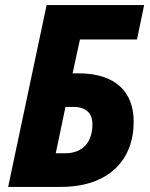

<svg xmlns="http://www.w3.org/2000/svg" viewBox="-20 -734 589 754"><path d="M12 0H218C409 0 505 -107 505 -256C505 -371 436 -446 288 -446H265L294 -579H518L546 -714H163ZM199 -132 237 -314H269C318 -314 343 -289 343 -246C343 -180 309 -132 235 -132Z"/></svg>

Font: Noto Sans SemiCondensed ExtraBold
Style: Italic
Weight: 800
Width: 4
Italic angle: -12°
Designer: Monotype Design Team
Foundry: Monotype Imaging Inc.
Version: Version 2.013